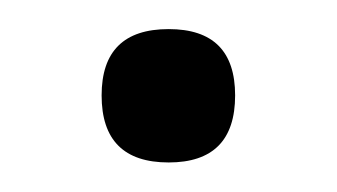

<svg xmlns="http://www.w3.org/2000/svg" viewBox="-20 -110 228 130"><path d="M94.2 0Q48.8 0 48.8 -45.4Q48.8 -90.3 94.2 -90.3Q139.2 -90.3 139.2 -45.4Q139.2 0 94.2 0Z"/></svg>

Font: Gayathri Thin
Style: Regular
Weight: 100
Designer: Binoy Dominic <binoy.domenic@gmail.com>
Foundry: SMC
Version: Version 1.000